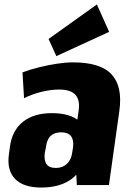

<svg xmlns="http://www.w3.org/2000/svg" viewBox="-20 -831 597 862"><path d="M314 -199 333 -334Q340 -382 318.5 -405.5Q297 -429 245 -429Q208 -429 165.5 -418.5Q123 -408 88 -390L81 -506Q118 -520 157.5 -529.5Q197 -539 236 -545Q275 -551 308 -551Q431 -551 481 -497Q531 -443 516 -334L469 0H325ZM165 11Q85 11 47.5 -28Q10 -67 20 -138L25 -175Q35 -246 83.5 -284.5Q132 -323 213 -323Q297 -323 338 -285Q379 -247 369 -176L363 -139Q354 -67 302 -28Q250 11 165 11ZM231 -77Q261 -77 280.5 -95.5Q300 -114 304 -145L308 -170Q312 -203 298.5 -220Q285 -237 255 -237Q224 -237 207 -220.5Q190 -204 186 -169L181 -144Q177 -111 189 -94Q201 -77 231 -77ZM470 -688 233 -579 198 -656 415 -811Z"/></svg>

Font: Pathway Extreme Condensed ExtraBold
Style: Italic
Weight: 800
Width: 3
Italic angle: -8°
Version: Version 1.001;gftools[0.9.26]